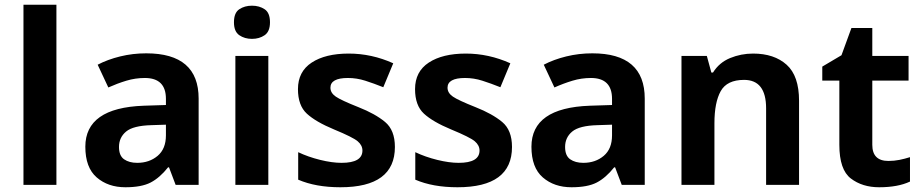

<svg xmlns="http://www.w3.org/2000/svg" viewBox="-20 -780 3889 810"><path d="M218 0H79V-760H218Z M680 -254V-209Q680 -152 645 -122.5Q610 -93 559 -93Q525 -93 503.5 -108Q482 -123 482 -160Q482 -200 512 -225Q542 -250 619 -252ZM597 -555Q540 -555 487 -542Q434 -529 392 -507L437 -411Q475 -428 513 -439.5Q551 -451 591 -451Q680 -451 680 -363V-337L586 -334Q340 -325 340 -161Q340 -73 388 -31.5Q436 10 509 10Q577 10 615.5 -10Q654 -30 689 -74H693L721 0H818V-364Q818 -555 597 -555Z M1043 -756Q1012 -756 989.5 -741Q967 -726 967 -686Q967 -647 989.5 -631.5Q1012 -616 1043 -616Q1074 -616 1096.5 -631.5Q1119 -647 1119 -686Q1119 -726 1096.5 -741Q1074 -756 1043 -756ZM1112 -544H973V0H1112Z M1646 -160Q1646 -231 1604.5 -265.5Q1563 -300 1492 -328Q1419 -357 1396.5 -372.5Q1374 -388 1374 -410Q1374 -451 1448 -451Q1485 -451 1521 -439.5Q1557 -428 1597 -412L1639 -513Q1548 -554 1451 -554Q1353 -554 1295 -516Q1237 -478 1237 -404Q1237 -335 1274.5 -300.5Q1312 -266 1389 -234Q1469 -201 1489 -184Q1509 -167 1509 -145Q1509 -93 1421 -93Q1381 -93 1330.5 -105.5Q1280 -118 1238 -138V-22Q1312 10 1416 10Q1646 10 1646 -160Z M2140 -160Q2140 -231 2098.5 -265.5Q2057 -300 1986 -328Q1913 -357 1890.5 -372.5Q1868 -388 1868 -410Q1868 -451 1942 -451Q1979 -451 2015 -439.5Q2051 -428 2091 -412L2133 -513Q2042 -554 1945 -554Q1847 -554 1789 -516Q1731 -478 1731 -404Q1731 -335 1768.5 -300.5Q1806 -266 1883 -234Q1963 -201 1983 -184Q2003 -167 2003 -145Q2003 -93 1915 -93Q1875 -93 1824.5 -105.5Q1774 -118 1732 -138V-22Q1806 10 1910 10Q2140 10 2140 -160Z M2562 -254V-209Q2562 -152 2527 -122.5Q2492 -93 2441 -93Q2407 -93 2385.5 -108Q2364 -123 2364 -160Q2364 -200 2394 -225Q2424 -250 2501 -252ZM2479 -555Q2422 -555 2369 -542Q2316 -529 2274 -507L2319 -411Q2357 -428 2395 -439.5Q2433 -451 2473 -451Q2562 -451 2562 -363V-337L2468 -334Q2222 -325 2222 -161Q2222 -73 2270 -31.5Q2318 10 2391 10Q2459 10 2497.5 -10Q2536 -30 2571 -74H2575L2603 0H2700V-364Q2700 -555 2479 -555Z M3157 -554Q3106 -554 3060 -535Q3014 -516 2988 -474H2981L2962 -544H2855V0H2994V-260Q2994 -348 3020.5 -395.5Q3047 -443 3119 -443Q3212 -443 3212 -323V0H3351V-355Q3351 -460 3298.5 -507Q3246 -554 3157 -554Z M3728 -101Q3660 -101 3660 -169V-440H3813V-544H3660V-662H3572L3530 -547L3449 -499V-440H3521V-169Q3521 -64 3569.5 -27Q3618 10 3689 10Q3768 10 3819 -14V-117Q3797 -110 3774.5 -105.5Q3752 -101 3728 -101Z"/></svg>

Font: Noto Sans UI
Style: Bold
Weight: 700
Designer: Monotype Design Team
Foundry: Monotype Imaging Inc.
Version: Version 1.901